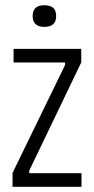

<svg xmlns="http://www.w3.org/2000/svg" viewBox="-20 -715 360 735"><path d="M28 0V-53L229 -466V-476H32V-528H291V-476L92 -62V-52H292V0ZM149 -612Q128 -612 116.5 -622.5Q105 -633 105 -653Q105 -675 116.5 -685Q128 -695 149 -695Q172 -695 183.5 -685Q195 -675 195 -653Q195 -633 183.5 -622.5Q172 -612 149 -612Z"/></svg>

Font: Bricolage Grotesque Condensed ExtraLight
Style: Regular
Weight: 250
Width: 3
Designer: Mathieu Triay
Foundry: Atelier Triay
Version: Version 1.000;gftools[0.9.30]